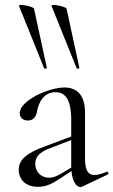

<svg xmlns="http://www.w3.org/2000/svg" viewBox="-20 -751 460 779"><path d="M314 6 417 -43C423 -46 419 -56 413 -54C392 -45 376 -41 363 -41C336 -41 325 -62 325 -108V-295C325 -359 297 -396 242 -396C175 -396 60 -342 60 -292C60 -277 70 -262 93 -262C121 -262 128 -285 131 -303C137 -332 155 -377 206 -377C244 -377 269 -348 269 -265V-197L159 -156C86 -129 56 -102 56 -62C56 -24 83 7 134 7C163 7 186 -2 218 -23L270 -57C274 -14 290 8 306 8C310 8 312 7 314 6ZM189 -727 291 -474C292 -470 303 -473 302 -476L250 -716C247 -725 185 -737 189 -727ZM57 -727 159 -474C160 -470 171 -473 170 -476L118 -716C115 -725 53 -737 57 -727ZM123 -87C123 -113 139 -132 176 -147L269 -183V-76V-71L227 -46C206 -34 193 -30 179 -30C144 -30 123 -56 123 -87Z"/></svg>

Font: Cormorant Garamond
Style: Regular
Weight: 400
Designer: Christian Thalmann (Catharsis Fonts)
Foundry: Catharsis Fonts
Version: Version 4.002;Glyphs 3.4 (3410)